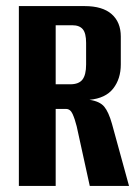

<svg xmlns="http://www.w3.org/2000/svg" viewBox="-20 -611 460 631"><path d="M42 0V-591H258Q317 -591 347 -564.5Q377 -538 377 -491V-399Q377 -352 352 -320Q327 -288 274 -283Q308 -278 322.5 -260.5Q337 -243 348 -204L404 0H275L232 -196Q226 -220 218.5 -236.5Q211 -253 197 -253H163V0ZM163 -334H211Q239 -334 251 -349.5Q263 -365 263 -399V-470Q263 -502 252 -515Q241 -528 218 -528H163Z"/></svg>

Font: Alumni Sans Thin
Style: Bold
Weight: 700
Version: Version 1.018